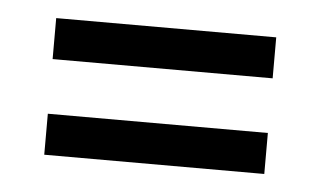

<svg xmlns="http://www.w3.org/2000/svg" viewBox="-29 -356 443 266"><g transform="rotate(5 192.5 -223.0)"><path d="M40 -261V-318H346V-261ZM40 -128V-185H346V-128Z"/></g></svg>

Font: Darker Grotesque Light SemiBold
Style: Regular
Weight: 600
Version: Version 1.000;gftools[0.9.28]